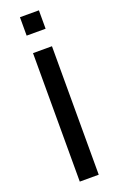

<svg xmlns="http://www.w3.org/2000/svg" viewBox="-172 -946 611 990"><g transform="rotate(-20 133.5 -451.0)"><path d="M82 0V-705H186V0ZM82 -801V-902H186V-801Z"/></g></svg>

Font: Nunito Sans 12pt SemiBold
Style: Regular
Weight: 600
Designer: Vernon Adams
Foundry: Vernon Adams
Version: Version 3.101;gftools[0.9.27]